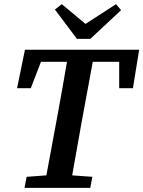

<svg xmlns="http://www.w3.org/2000/svg" viewBox="-20 -903 689 923"><path d="M62 -479 100 -664H649L619 -479H553V-606H426L371 -308Q360 -246 349 -184Q338 -122 327 -60L424 -53L414 0H98L108 -53L203 -60L258 -357Q269 -419 280.5 -481.5Q292 -544 302 -606H177L128 -479ZM277 -883 391 -788 538 -883 562 -854 414 -716H350L244 -857Z"/></svg>

Font: Source Serif 4 SmText Semibold
Style: Italic
Weight: 600
Italic angle: -12°
Designer: Frank Grießhammer
Foundry: Adobe
Version: Version 4.005;hotconv 1.1.0;makeotfexe 2.6.0